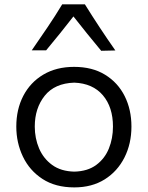

<svg xmlns="http://www.w3.org/2000/svg" viewBox="-20 -836 667 868"><path d="M315.9 11.2Q230.5 11.2 171.9 -27.1Q113.3 -65.4 83.5 -128.2Q53.7 -190.9 53.7 -263.7Q53.7 -341.8 85.4 -402.8Q117.2 -463.9 176 -498.8Q234.9 -533.7 314.9 -533.7Q397.5 -533.7 455.3 -498Q513.2 -462.4 543.7 -401.4Q574.2 -340.3 574.2 -263.7Q574.2 -186.5 542.7 -124Q511.2 -61.5 453.4 -25.1Q395.5 11.2 315.9 11.2ZM315.9 -60.1Q376 -61.5 414.8 -90.1Q453.6 -118.7 472.2 -164.6Q490.7 -210.4 490.7 -263.7Q490.7 -351.6 445.1 -405.3Q399.4 -459 315.9 -462.4Q227.1 -459.5 182.1 -403.1Q137.2 -346.7 137.2 -263.7Q137.2 -210.9 156.7 -165Q176.3 -119.1 215.8 -90.3Q255.4 -61.5 315.9 -60.1ZM437.5 -606.4Q405.3 -645 373.8 -684.1Q342.3 -723.1 312 -761.7Q282.2 -723.6 251.5 -685.3Q220.7 -647 188.5 -608.4H123.5Q159.7 -660.6 194.8 -712.6Q230 -764.6 261.2 -816.4H363.8Q396 -764.6 430.4 -712.4Q464.8 -660.2 501.5 -607.9Z"/></svg>

Font: Pinar DS2-Regular
Style: Regular
Weight: 400
Designer: Amin Abedi
Version: Version 2.000